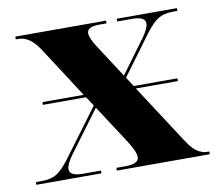

<svg xmlns="http://www.w3.org/2000/svg" viewBox="-65 -612 782 688"><g transform="rotate(-10 326.5 -268.0)"><path d="M14 0V-10H35Q69 -10 89.5 -22.5Q110 -35 136 -69L266 -244L244 -278H87V-288H237L116 -475Q98 -502 79.5 -514Q61 -526 41 -526H32V-536H362V-526H334Q291 -526 291 -502Q291 -485 313 -451L391 -331L480 -452Q503 -484 503 -501Q503 -526 455 -526H401V-536H620V-526H605Q571 -526 550.5 -513.5Q530 -501 504 -467L397 -322L419 -288H578V-278H425L566 -61Q585 -32 602.5 -21Q620 -10 636 -10H645V0H307V-10H339Q389 -10 389 -35Q389 -46 381 -63Q373 -80 358 -103L272 -235L160 -84Q137 -52 137 -35Q137 -10 185 -10H251V0Z"/></g></svg>

Font: Noto Serif Display SemiCondensed Black
Style: Regular
Weight: 900
Width: 4
Designer: Monotype Design Team
Foundry: Monotype Imaging Inc.
Version: Version 2.009